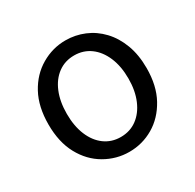

<svg xmlns="http://www.w3.org/2000/svg" viewBox="-129 -698 864 851"><g transform="rotate(-30 303.0 -272.0)"><path d="M303 13Q237 13 179 -20.5Q121 -54 86.5 -117.5Q52 -181 52 -271Q52 -362 86.5 -425.5Q121 -489 179 -523Q237 -557 303 -557Q353 -557 398.5 -538Q444 -519 479 -482Q514 -445 534 -392Q554 -339 554 -271Q554 -181 519 -117.5Q484 -54 427 -20.5Q370 13 303 13ZM303 -63Q350 -63 385.5 -89Q421 -115 441 -162Q461 -209 461 -271Q461 -334 441 -381Q421 -428 385.5 -454Q350 -480 303 -480Q256 -480 220.5 -454Q185 -428 165.5 -381Q146 -334 146 -271Q146 -209 165.5 -162Q185 -115 220.5 -89Q256 -63 303 -63Z"/></g></svg>

Font: Noto Sans TC Thin
Style: Regular
Weight: 400
Version: Version 2.004-H2;hotconv 1.0.118;makeotfexe 2.5.65603